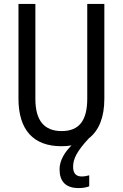

<svg xmlns="http://www.w3.org/2000/svg" viewBox="-20 -734 625 977"><path d="M352 115C352 75 370 37 432 -30C484 -70 511 -138 511 -232V-714H424V-232C424 -121 383 -67 294 -67C206 -67 160 -119 160 -231V-714H74V-232C74 -73 150 10 292 10C310 10 328 9 344 6C311 38 283 82 283 127C283 189 314 223 380 223C401 223 419 220 434 214V158C426 160 412 164 396 164C368 164 352 149 352 115Z"/></svg>

Font: Noto Sans Ethiopic Condensed
Style: Regular
Weight: 400
Width: 3
Designer: Monotype Design Team
Foundry: Monotype Imaging Inc.
Version: Version 2.102